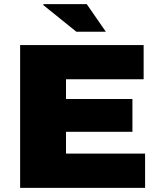

<svg xmlns="http://www.w3.org/2000/svg" viewBox="-20 -905 762 925"><path d="M490 -752 398 -885H190L188 -881L348 -752ZM77 0H679V-165H298V-270H618V-428H298V-523H672V-688H77Z"/></svg>

Font: Archivo Black
Style: Regular
Weight: 900
Designer: Hector Gatti
Foundry: Omnibus-Type
Version: Version 2.001